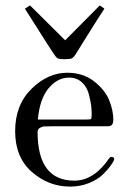

<svg xmlns="http://www.w3.org/2000/svg" viewBox="-20 -681 478 710"><path d="M218 -462Q199 -462 193 -465.5Q187 -469 178 -483Q168 -498 153 -521.5Q138 -545 114 -583Q90 -621 72 -649L91 -661L221 -532L349 -661L366 -649Q338 -606 302.5 -549Q267 -492 262 -484Q253 -469 246 -465.5Q239 -462 218 -462ZM239 9Q160 9 98 -45Q36 -99 36 -196Q36 -293 96.5 -352.5Q157 -412 229 -412Q287 -412 327.5 -380.5Q368 -349 383.5 -311Q399 -273 399 -238Q399 -214 380 -214H171Q152 -214 143.5 -213.5Q135 -213 127 -208Q119 -203 119 -193Q119 -13 255 -13H258Q329 -15 384 -96Q389 -103 397 -100Q405 -97 401 -88Q398 -81 388.5 -67.5Q379 -54 360 -35.5Q341 -17 309 -4Q277 9 239 9ZM120 -239H299Q314 -239 316.5 -241Q319 -243 319 -257Q319 -272 317.5 -287.5Q316 -303 309 -331Q302 -359 283 -376.5Q264 -394 235 -394Q193 -394 160 -355Q127 -316 120 -239Z"/></svg>

Font: HK Venetian
Style: Regular
Weight: 400
Designer: Alfredo Marco Pradil
Foundry: Alfredo Marco Pradil
Version: Version 1.000;PS 001.000;hotconv 1.0.88;makeotf.lib2.5.64775